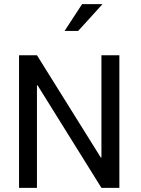

<svg xmlns="http://www.w3.org/2000/svg" viewBox="-20 -906 682 926"><path d="M555.7 -639.6V0H469.2L161.1 -494.6L158.2 -494.1V0H71.8V-639.6H158.2L466.3 -146L469.2 -147V-639.6ZM291.5 -756.8 376 -886.2H474.6L356.9 -756.8Z"/></svg>

Font: Yantramanav
Style: Regular
Weight: 400
Version: Version 1.001;PS 1.0;hotconv 1.0.72;makeotf.lib2.5.5900; ttf